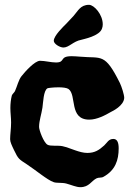

<svg xmlns="http://www.w3.org/2000/svg" viewBox="-20 -754 542 796"><path d="M495 -348C495 -361 485 -393 477 -410C414 -536 402 -511 313 -519C300 -520 287 -521 277 -521C224 -521 253 -495 212 -495C192 -495 166 -502 146 -502C124 -502 83 -456 69 -438C57 -423 51 -396 42 -376C38 -369 31 -364 29 -358C25 -342 23 -324 23 -306C23 -286 26 -266 26 -246C26 -221 22 -196 22 -177C22 -165 29 -151 38 -132C56 -94 59 -94 91 -73C129 -48 176 -8 202 1C215 6 236 2 255 7C277 13 296 22 313 22C350 22 358 -4 381 -15C390 -19 401 -16 409 -21C458 -48 472 -90 472 -139C472 -161 467 -178 450 -178C430 -178 424 -162 412 -151C390 -131 372 -120 342 -120C309 -120 274 -140 239 -148C220 -152 189 -147 177 -154C161 -163 142 -214 142 -228C142 -253 152 -281 156 -308C159 -328 160 -379 177 -388C178 -389 200 -392 223 -392C240 -392 257 -390 264 -385C299 -360 265 -258 350 -258C382 -258 416 -276 440 -290C446 -293 493 -315 495 -348ZM403 -636C405 -641 406 -647 406 -653C406 -694 370 -734 349 -734C313 -734 303 -708 285 -688C277 -679 266 -668 255 -656C243 -644 203 -606 203 -585C203 -572 228 -557 243 -557C266 -557 284 -583 317 -589C326 -592 393 -604 403 -636Z"/></svg>

Font: Freckle Face
Style: Regular
Weight: 400
Designer: Astigmatic (AOETI)
Foundry: Astigmatic (AOETI)
Version: Version 1.000